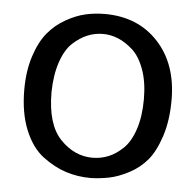

<svg xmlns="http://www.w3.org/2000/svg" viewBox="-44 -575 644 632"><g transform="rotate(5 278.0 -259.0)"><path d="M278 12Q235 12 196 -0.5Q157 -13 119 -41.5Q81 -70 58 -126Q35 -182 35 -259Q35 -321 51 -370Q67 -419 91.5 -448.5Q116 -478 149.5 -497Q183 -516 214 -523Q245 -530 278 -530Q387 -530 454 -458Q521 -386 521 -267Q521 -199 504 -147Q487 -95 462.5 -66Q438 -37 403.5 -19Q369 -1 339.5 5Q310 11 278 12ZM278 -464Q251 -464 226.5 -454Q202 -444 178.5 -422.5Q155 -401 140.5 -358.5Q126 -316 125 -259Q125 -152 171.5 -103.5Q218 -55 278 -55Q305 -55 330 -65Q355 -75 378.5 -97.5Q402 -120 416 -162.5Q430 -205 430 -262Q430 -318 415 -359.5Q400 -401 376 -422.5Q352 -444 327.5 -454Q303 -464 278 -464Z"/></g></svg>

Font: ColatingCofangSans
Style: Regular
Weight: 400
Foundry: GNU
Version: Version 412.227;June 27, 2022;FontCreator 11.0.0.2412 32-bit